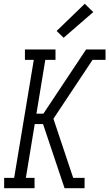

<svg xmlns="http://www.w3.org/2000/svg" viewBox="-20 -997 579 1017"><path d="M2 0V-55H55L159 -680H112V-735H274V-680H220L173 -395H210L436 -735H494L490 -708L489 -707L477 -690L263 -368L371 -45L375 -33L376 -28L377 -27L372 0H322L208 -340H164L117 -55H163V0ZM471 -680 477 -690 489 -707 490 -709 494 -735H539V-680ZM372 0 377 -27 376 -28 375 -33 371 -45 367 -55H428V0ZM317 -797 280 -833 429 -977 474 -933Z"/></svg>

Font: Iosevka Slab Light Oblique
Style: Regular
Weight: 300
Italic angle: -9°
Monospace: yes
Designer: Belleve Invis
Foundry: Belleve Invis
Version: Version 11.1.1; ttfautohint (v1.8.3)